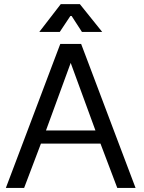

<svg xmlns="http://www.w3.org/2000/svg" viewBox="-20 -924 707 944"><path d="M8.8 0 115.7 -282.7 241.2 -615.2 276.4 -708H378.9L414.1 -615.2L539.6 -282.7L646.5 0H556.6L474.1 -217.8H181.2L98.6 0ZM206.1 -282.7H449.2L327.6 -614.7ZM329.1 -850.1 273.9 -767.1H173.3L278.8 -903.8H372.6L482.4 -767.1H382.8Z"/></svg>

Font: Saysettha OT
Style: Regular
Weight: 400
Designer: John M. Durdin and Silvain Dupertuis
Foundry: Lao Script for Windows
Version: Version 2.000